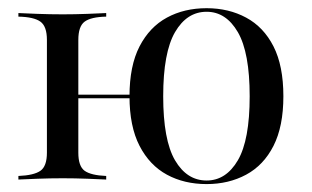

<svg xmlns="http://www.w3.org/2000/svg" viewBox="-20 -447 776 478"><path d="M494.4 11.3Q438.7 11.3 395.6 -12.1Q352.4 -35.5 327.4 -83.9Q302.4 -132.3 302.4 -207.3Q302.4 -283.1 327.4 -331.5Q352.4 -379.8 395.6 -403.2Q438.7 -426.6 494.4 -426.6Q549.2 -426.6 592.7 -403.2Q636.3 -379.8 660.9 -331.5Q685.5 -283.1 685.5 -207.3Q685.5 -132.3 660.9 -83.9Q636.3 -35.5 592.7 -12.1Q549.2 11.3 494.4 11.3ZM25.8 0V-8.9Q64.5 -10.5 80.6 -21.8Q96.8 -33.1 96.8 -66.9V-347.6Q96.8 -381.5 80.6 -393.1Q64.5 -404.8 25.8 -405.6V-414.5Q41.1 -413.7 73 -412.5Q104.8 -411.3 136.3 -411.3Q166.1 -411.3 198 -412.5Q229.8 -413.7 244.4 -414.5V-405.6Q206.5 -404.8 190.7 -393.1Q175 -381.5 175 -347.6V-66.9Q175 -33.1 190.7 -21.8Q206.5 -10.5 244.4 -8.9V0Q229.8 -0.8 198 -2Q166.1 -3.2 136.3 -3.2Q104.8 -3.2 73 -2Q41.1 -0.8 25.8 0ZM139.5 -202.4V-211.3H339.5V-202.4ZM494.4 2.4Q542.7 2.4 572.2 -48Q601.6 -98.4 601.6 -207.3Q601.6 -316.1 572.2 -366.9Q542.7 -417.7 494.4 -417.7Q445.2 -417.7 415.7 -366.9Q386.3 -316.1 386.3 -207.3Q386.3 -98.4 415.7 -48Q445.2 2.4 494.4 2.4Z"/></svg>

Font: Playfair 144pt
Style: Regular
Weight: 400
Designer: Claus Eggers Sørensen
Foundry: Claus Eggers Sørensen
Version: Version 2.001;gftools[0.9.30]